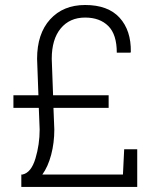

<svg xmlns="http://www.w3.org/2000/svg" viewBox="-20 -741 608 761"><path d="M64.5 0V-49.3H69.3Q103.5 -56.6 120.4 -112.5Q137.2 -168.5 137.2 -227.5L133.8 -313.5H33.2V-363.3H132.3L127 -507.8Q127 -607.4 178.7 -664.3Q230.5 -721.2 317.4 -721.2Q408.2 -721.2 454.1 -670.7Q500 -620.1 498.5 -535.2L497.1 -532.2H442.9Q442.9 -604.5 409.2 -637.9Q375.5 -671.4 317.4 -671.4Q256.3 -671.4 220.7 -628.4Q185.1 -585.4 185.1 -507.8L190.4 -363.3H410.6V-313.5H191.9L195.3 -227.5Q195.3 -175.3 182.9 -127.9Q170.4 -80.6 147.9 -49.3H467.3L472.2 -149.4H523.9V0Z"/></svg>

Font: TypoPRO Roboto Slab
Style: Light
Weight: 300
Designer: Google
Version: Version 1.100263; 2013; ttfautohint (v0.94.20-1c74) -l 8 -r 